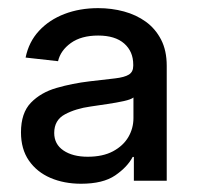

<svg xmlns="http://www.w3.org/2000/svg" viewBox="-20 -759 476 465"><path d="M176.3 -314Q135.3 -314 102.3 -328.1Q69.3 -342.3 50 -370.1Q30.8 -397.9 30.8 -438.5Q30.8 -485.4 54.9 -510.3Q79.1 -535.2 117.2 -546.1Q155.3 -557.1 196.8 -562Q234.9 -566.4 258.3 -569.1Q281.7 -571.8 292.2 -578.4Q302.7 -585 302.7 -599.6V-602.5Q302.7 -634.3 280.8 -653.6Q258.8 -672.9 217.8 -672.9Q176.8 -672.9 151.6 -654.8Q126.5 -636.7 120.6 -610.8L42 -619.6Q49.8 -657.7 74.5 -684.3Q99.1 -710.9 136 -725.1Q172.9 -739.3 217.8 -739.3Q250.5 -739.3 280.3 -731.2Q310.1 -723.1 333.3 -706.3Q356.4 -689.5 370.1 -663.1Q383.8 -636.7 383.8 -599.6V-321.3H304.2V-378.9H301.3Q288.6 -354.5 259 -334.2Q229.5 -314 176.3 -314ZM192.4 -379.4Q229 -379.4 253.7 -392.6Q278.3 -405.8 290.8 -427Q303.2 -448.2 303.2 -473.1V-522.9Q297.4 -518.1 279.8 -514.2Q262.2 -510.3 240.2 -507.1Q218.3 -503.9 199.2 -501Q163.6 -496.1 137.5 -482.2Q111.3 -468.3 111.3 -437Q111.3 -409.7 133.8 -394.5Q156.2 -379.4 192.4 -379.4Z"/></svg>

Font: Inter 24pt
Style: Regular
Weight: 400
Designer: Rasmus Andersson
Foundry: rsms
Version: Version 4.001;git-66647c0bb